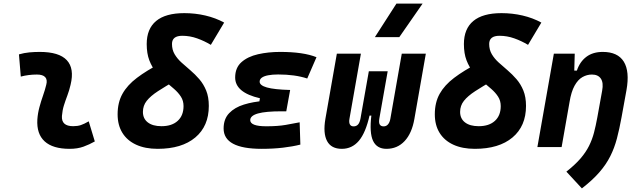

<svg xmlns="http://www.w3.org/2000/svg" viewBox="-20 -815 3556 1064"><path d="M471.7 -142.6 505.4 -31.2Q475.6 -14.2 442.4 -2.2Q409.2 9.8 366.2 9.8Q272.5 9.8 227.3 -31.7Q182.1 -73.2 187 -153.3Q189.5 -188 198.5 -221.2Q207.5 -254.4 218.5 -285.6Q229.5 -316.9 236.3 -345.2Q243.7 -373 230.5 -387.5Q217.3 -401.9 184.6 -401.9Q138.2 -401.9 95.2 -390.6L85 -513.7Q113.8 -522 142.6 -524.7Q171.4 -527.3 200.2 -527.3Q307.6 -527.3 350.3 -481.4Q393.1 -435.5 371.1 -345.2Q363.8 -313.5 353.3 -285.9Q342.8 -258.3 334.2 -231Q325.7 -203.6 323.2 -172.4Q319.3 -115.7 385.3 -115.7Q409.7 -115.7 428 -121.8Q446.3 -127.9 471.7 -142.6Z M853.5 9.8Q784.2 9.8 734.4 -13.2Q684.6 -36.1 658.2 -78.9Q631.8 -121.6 631.8 -181.6Q631.8 -247.1 658.7 -295.2Q685.5 -343.3 738.8 -383.5Q792 -423.8 870.1 -464.4L957.5 -371.6Q896.5 -336.4 855.2 -309.6Q814 -282.7 793 -256.1Q772 -229.5 772 -194.8Q772 -157.7 799.1 -136.7Q826.2 -115.7 875 -115.7Q932.6 -115.7 964.8 -145.3Q997.1 -174.8 997.1 -227.1Q997.1 -256.8 982.4 -279.5Q967.8 -302.2 944.3 -322.5Q920.9 -342.8 895 -364.7Q869.1 -386.7 845.7 -414.6Q822.3 -442.4 807.6 -480.5Q793 -518.6 793 -570.8Q793 -655.3 845.2 -698.7Q897.5 -742.2 1001.5 -742.2Q1061.5 -742.2 1118.2 -729Q1174.8 -715.8 1222.2 -689.9L1148.4 -566.4Q1112.8 -587.9 1072.5 -602.3Q1032.2 -616.7 990.2 -616.7Q961.9 -616.7 947.5 -605.5Q933.1 -594.2 933.1 -571.3Q933.1 -539.1 947.8 -514.4Q962.4 -489.7 985.8 -468.5Q1009.3 -447.3 1035.2 -425.3Q1061 -403.3 1084.5 -376.2Q1107.9 -349.1 1122.6 -313.2Q1137.2 -277.3 1137.2 -228Q1137.2 -116.2 1062.3 -53.2Q987.3 9.8 853.5 9.8Z M1430.2 9.8Q1219.2 9.8 1219.2 -103Q1219.2 -155.8 1249.8 -187.7Q1280.3 -219.7 1331.8 -235.6Q1383.3 -251.5 1445.3 -255.9L1587.9 -316.4L1566.4 -198.2H1541Q1497.1 -198.2 1464.4 -195.3Q1431.6 -192.4 1409.9 -186.3Q1388.2 -180.2 1377.4 -170.9Q1366.7 -161.6 1366.7 -149.4Q1366.7 -115.2 1456.1 -115.2Q1519.5 -115.2 1563 -122.8Q1606.4 -130.4 1640.6 -137.2L1644.5 -13.7Q1602.1 -2.9 1548.1 3.4Q1494.1 9.8 1430.2 9.8ZM1410.2 -210.4 1420.4 -270.5Q1283.2 -302.2 1283.2 -385.3Q1283.2 -439.5 1318.1 -470.5Q1353 -501.5 1409.9 -514.4Q1466.8 -527.3 1532.7 -527.3Q1661.6 -527.3 1733.9 -498L1682.6 -379.9Q1615.2 -402.3 1521.5 -402.3Q1489.7 -402.3 1466.6 -397.9Q1443.4 -393.6 1431.2 -384.8Q1418.9 -376 1418.9 -362.3Q1418.9 -341.8 1459.2 -330.3Q1499.5 -318.8 1587.9 -316.4L1566.4 -198.2Z M2121.6 9.8Q2068.4 9.8 2047.4 -34.4Q2026.4 -78.6 2038.1 -176.3L2088.4 -193.4L2082.5 -159.7Q2078.1 -135.3 2084.5 -125Q2090.8 -114.7 2106 -114.7Q2120.6 -114.7 2130.1 -125.7Q2139.6 -136.7 2143.1 -156.2L2206.5 -517.6H2339.8L2276.4 -156.2Q2262.7 -76.7 2222.4 -33.4Q2182.1 9.8 2121.6 9.8ZM1874.5 9.8Q1815.4 9.8 1792.5 -33.4Q1769.5 -76.7 1783.2 -156.2L1846.7 -517.6H1980L1916.5 -156.2Q1913.1 -136.7 1918.9 -125.7Q1924.8 -114.7 1939.5 -114.7Q1954.6 -114.7 1964.1 -125Q1973.6 -135.3 1978 -159.7L1983.9 -193.4L2028.3 -176.3Q2006.3 -78.6 1968.5 -34.4Q1930.7 9.8 1874.5 9.8ZM1980.5 -174.3 2023.9 -419.9H2128.4L2085 -174.3ZM2057.6 -609.4 2176.8 -794.9H2321.8L2192.9 -609.4Z M2611.3 9.8Q2542 9.8 2492.2 -13.2Q2442.4 -36.1 2416 -78.9Q2389.6 -121.6 2389.6 -181.6Q2389.6 -247.1 2416.5 -295.2Q2443.4 -343.3 2496.6 -383.5Q2549.8 -423.8 2627.9 -464.4L2715.3 -371.6Q2654.3 -336.4 2613 -309.6Q2571.8 -282.7 2550.8 -256.1Q2529.8 -229.5 2529.8 -194.8Q2529.8 -157.7 2556.9 -136.7Q2584 -115.7 2632.8 -115.7Q2690.4 -115.7 2722.7 -145.3Q2754.9 -174.8 2754.9 -227.1Q2754.9 -256.8 2740.2 -279.5Q2725.6 -302.2 2702.1 -322.5Q2678.7 -342.8 2652.8 -364.7Q2627 -386.7 2603.5 -414.6Q2580.1 -442.4 2565.4 -480.5Q2550.8 -518.6 2550.8 -570.8Q2550.8 -655.3 2603 -698.7Q2655.3 -742.2 2759.3 -742.2Q2819.3 -742.2 2876 -729Q2932.6 -715.8 2980 -689.9L2906.2 -566.4Q2870.6 -587.9 2830.3 -602.3Q2790 -616.7 2748 -616.7Q2719.7 -616.7 2705.3 -605.5Q2690.9 -594.2 2690.9 -571.3Q2690.9 -539.1 2705.6 -514.4Q2720.2 -489.7 2743.7 -468.5Q2767.1 -447.3 2793 -425.3Q2818.8 -403.3 2842.3 -376.2Q2865.7 -349.1 2880.4 -313.2Q2895 -277.3 2895 -228Q2895 -116.2 2820.1 -53.2Q2745.1 9.8 2611.3 9.8Z M2958 0 3049.3 -517.6H3165L3161.6 -394L3092.3 0ZM3320.3 -527.3Q3403.3 -527.3 3436.8 -473.4Q3470.2 -419.4 3451.7 -315.4L3424.3 -164.6Q3412.6 -100.1 3398.7 -47.4Q3384.8 5.4 3361.8 51Q3338.9 96.7 3301.3 139.9Q3263.7 183.1 3204.6 229L3118.7 136.2Q3167 98.1 3196.8 63.5Q3226.6 28.8 3244.1 -6.3Q3261.7 -41.5 3271.7 -79.8Q3281.7 -118.2 3290 -163.6L3316.9 -312.5Q3325.2 -356.4 3309.8 -379.2Q3294.4 -401.9 3260.3 -401.9Q3232.4 -401.9 3207.5 -387.7Q3182.6 -373.5 3164.1 -340.1Q3145.5 -306.6 3136.2 -249.5L3159.7 -423.8H3176.8Q3193.4 -473.1 3229.5 -500.2Q3265.6 -527.3 3320.3 -527.3Z"/></svg>

Font: Cascadia Code PL
Style: Italic
Weight: 400
Italic angle: -10°
Monospace: yes
Designer: Aaron Bell
Foundry: Saja Typeworks
Version: Version 2404.023